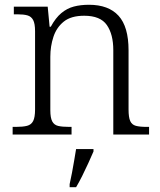

<svg xmlns="http://www.w3.org/2000/svg" viewBox="-20 -564 672 805"><path d="M33 0V-32H47Q76 -32 93.5 -36.5Q111 -41 119 -56.5Q127 -72 127 -105V-433Q127 -465 119 -480Q111 -495 95 -499.5Q79 -504 53 -504H38V-536H180L188 -452H193Q213 -489 237 -509Q261 -529 289.5 -536.5Q318 -544 353 -544Q435 -544 477 -498Q519 -452 519 -353V-105Q519 -72 526 -56.5Q533 -41 549.5 -36.5Q566 -32 595 -32H605V0H455V-354Q455 -420 428 -459Q401 -498 333 -498Q278 -498 247.5 -473.5Q217 -449 204 -409.5Q191 -370 191 -326V-102Q191 -70 199 -55Q207 -40 224 -36Q241 -32 270 -32H280V0ZM272 208Q277 185 282 159.5Q287 134 291 109Q295 84 299 61H372V71Q363 92 350.5 119.5Q338 147 324.5 174Q311 201 299 221H272Z"/></svg>

Font: Noto Serif Armenian Light
Style: Regular
Weight: 300
Version: Version 2.007